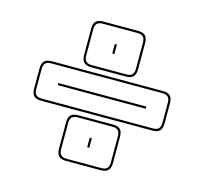

<svg xmlns="http://www.w3.org/2000/svg" viewBox="-97 -796 928 873"><g transform="rotate(15 367.0 -360.0)"><path d="M494 -519Q494 -495 483 -484Q472 -473 448 -473H286Q262 -473 251 -484Q240 -495 240 -519V-642Q240 -667 251 -677.5Q262 -688 286 -688H448Q472 -688 483 -677.5Q494 -667 494 -642ZM448 -483Q467 -483 475.5 -491.5Q484 -500 484 -519V-642Q484 -661 475.5 -669.5Q467 -678 448 -678H286Q267 -678 258.5 -669.5Q250 -661 250 -642V-519Q250 -500 258.5 -491.5Q267 -483 286 -483ZM362 -558V-603H372V-558ZM628 -267H106Q82 -267 71 -277.5Q60 -288 60 -313V-407Q60 -431 71 -442Q82 -453 106 -453H628Q652 -453 663 -442.5Q674 -432 674 -407V-313Q674 -288 663 -277.5Q652 -267 628 -267ZM106 -277H628Q647 -277 655.5 -285.5Q664 -294 664 -313V-407Q664 -426 655.5 -434.5Q647 -443 628 -443H106Q87 -443 78.5 -434.5Q70 -426 70 -407V-313Q70 -294 78.5 -285.5Q87 -277 106 -277ZM160 -355V-365H574V-355ZM494 -78Q494 -54 483 -43Q472 -32 448 -32H286Q262 -32 251 -43Q240 -54 240 -78V-201Q240 -226 251 -236.5Q262 -247 286 -247H448Q472 -247 483 -236.5Q494 -226 494 -201ZM448 -42Q467 -42 475.5 -50.5Q484 -59 484 -78V-201Q484 -220 475.5 -228.5Q467 -237 448 -237H286Q267 -237 258.5 -228.5Q250 -220 250 -201V-78Q250 -59 258.5 -50.5Q267 -42 286 -42ZM362 -117V-162H372V-117Z"/></g></svg>

Font: Bungee Outline
Style: Regular
Weight: 400
Designer: David Jonathan Ross
Foundry: David Jonathan Ross
Version: Version 1.001;PS 1.0;hotconv 1.0.72;makeotf.lib2.5.5900